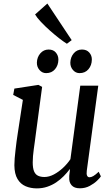

<svg xmlns="http://www.w3.org/2000/svg" viewBox="-20 -1032 622 1062"><path d="M183.5 10Q149.5 10 121.5 -2Q93.5 -14 76.8 -42Q60 -70 59.5 -118Q59.5 -135 61.2 -156.2Q63 -177.5 65.8 -201.2Q68.5 -225 71.5 -248.5Q74.5 -272 78 -293L106.5 -479.5L53 -507L59.5 -542L192.5 -562.5L213 -551.5L178 -289.5Q175.5 -268.5 172.5 -247.5Q169.5 -226.5 166.8 -206.8Q164 -187 162.5 -168.5Q161 -150 161 -134Q161 -102 168.5 -84.2Q176 -66.5 190.8 -59.8Q205.5 -53 225.5 -53Q251.5 -53 278.2 -67.2Q305 -81.5 329 -104Q353 -126.5 369.5 -151.5L424 -558H523.5L460 -87.5Q457.5 -69 461.8 -60.2Q466 -51.5 475 -51.5Q484.5 -51.5 496.2 -58.2Q508 -65 526 -82L538 -56.5Q533.5 -48.5 517.2 -32.8Q501 -17 476.5 -3.8Q452 9.5 421.5 9.5Q390.5 9.5 375.8 -7.5Q361 -24.5 363 -52Q362.5 -54.5 363 -59.2Q363.5 -64 364.2 -70.5Q365 -77 365.8 -83.5Q366.5 -90 367 -95.5L366 -96.5Q351 -76.5 332.2 -57.5Q313.5 -38.5 290.8 -23.2Q268 -8 241.2 1Q214.5 10 183.5 10ZM235 -627.5Q213.5 -627.5 198.5 -644.8Q183.5 -662 184 -686Q185 -716 203.2 -737Q221.5 -758 249 -758Q275 -758 289 -741.2Q303 -724.5 303 -702Q302.5 -670.5 284.2 -649Q266 -627.5 235 -627.5ZM420 -627.5Q398.5 -627.5 383.5 -644.8Q368.5 -662 369 -686Q370 -716 387.8 -737Q405.5 -758 433.5 -758Q459.5 -758 474 -741.2Q488.5 -724.5 488 -702Q487.5 -670.5 469.2 -649Q451 -627.5 420 -627.5ZM350 -790Q333.5 -800 308.2 -819.5Q283 -839 256 -863Q229 -887 206.8 -910.5Q184.5 -934 174 -952L242 -1012.5L376.5 -810Z"/></svg>

Font: Merriweather 28pt
Style: Italic
Weight: 400
Italic angle: -7.8°
Version: Version 2.101